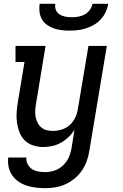

<svg xmlns="http://www.w3.org/2000/svg" viewBox="-20 -760 640 1003"><path d="M217 223Q192 223 167 220Q142 217 119 209.5Q96 202 76.5 188.5Q57 175 43.5 155.5Q30 136 25 112Q20 88 23 63H118Q116 81 124.5 97.5Q133 114 147.5 123.5Q162 133 180 136Q198 139 217 139Q241 139 266 130.5Q291 122 310 103.5Q329 85 339.5 61Q350 37 354 12L369 -82Q356 -61 337.5 -43.5Q319 -26 297.5 -14Q276 -2 252 3Q228 8 205 8Q178 8 152.5 -0.5Q127 -9 109 -27Q91 -45 81.5 -70Q72 -95 68.5 -121.5Q65 -148 67 -175.5Q69 -203 74 -231L108 -436H61V-520H218L168 -217Q165 -200 164 -183Q163 -166 166 -150Q169 -134 176 -119.5Q183 -105 195.5 -94.5Q208 -84 223.5 -80Q239 -76 256 -76Q279 -76 303 -83.5Q327 -91 345 -107.5Q363 -124 373.5 -146.5Q384 -169 387 -192L442 -520H538L447 26Q443 53 434 79Q425 105 409.5 128.5Q394 152 371.5 171Q349 190 323 202Q297 214 270 218.5Q243 223 217 223ZM343 -600Q322 -600 301 -602.5Q280 -605 260.5 -612Q241 -619 225 -630.5Q209 -642 199 -659.5Q189 -677 186.5 -698Q184 -719 187 -740H269Q266 -723 272 -708Q278 -693 291.5 -684.5Q305 -676 321.5 -673Q338 -670 355 -670Q372 -670 389.5 -673Q407 -676 422.5 -684.5Q438 -693 449 -708Q460 -723 463 -740H545Q542 -719 532.5 -698Q523 -677 507 -659.5Q491 -642 471 -630.5Q451 -619 429.5 -612Q408 -605 386 -602.5Q364 -600 343 -600Z"/></svg>

Font: Iosevka Etoile Medium
Style: Italic
Weight: 500
Italic angle: -9°
Designer: Belleve Invis
Foundry: Belleve Invis
Version: Version 22.1.2; ttfautohint (v1.8.4)